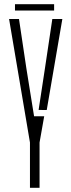

<svg xmlns="http://www.w3.org/2000/svg" viewBox="-20 -890 338 910"><path d="M122 0V-214.5L23 -800H70L105 -566L141.5 -339H189.5L167.5 -214.5V0ZM163 -369 193 -566 228 -800H275.5L201.5 -368.5ZM51 -870H236.5V-840H51Z"/></svg>

Font: Big Shoulders Stencil Display Thin Light
Style: Regular
Weight: 300
Version: Version 2.001